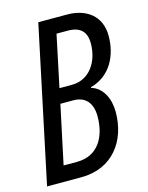

<svg xmlns="http://www.w3.org/2000/svg" viewBox="-109 -783 656 852"><g transform="rotate(-15 218.5 -357.0)"><path d="M0 0H157C302 0 380 -108 380 -241C380 -303 353 -357 302 -372V-375C396 -400 437 -486 437 -575C437 -668 370 -714 283 -714H151ZM223 -407H166L216 -644H267C325 -644 352 -617 352 -563C352 -480 305 -407 223 -407ZM157 -71H95L152 -339H212C265 -339 297 -306 297 -243C297 -149 254 -71 157 -71Z"/></g></svg>

Font: Noto Sans ExtraCondensed
Style: Italic
Weight: 400
Width: 2
Italic angle: -12°
Designer: Monotype Design Team
Foundry: Monotype Imaging Inc.
Version: Version 2.013